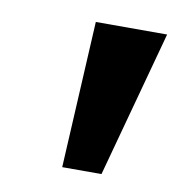

<svg xmlns="http://www.w3.org/2000/svg" viewBox="-47 -772 363 390"><g transform="rotate(10 134.0 -577.0)"><path d="M105.3 -425.2 121.3 -727.5H268.4L186.3 -425.2Z"/></g></svg>

Font: Inter Tight
Style: Italic
Weight: 400
Italic angle: -9.39999°
Designer: Rasmus Andersson
Foundry: rsms
Version: Version 3.002